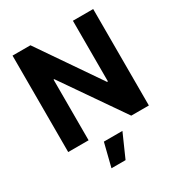

<svg xmlns="http://www.w3.org/2000/svg" viewBox="-218 -874 1171 1254"><g transform="rotate(-30 367.5 -247.0)"><path d="M671.5 -727.3H518.5V-269.9H512.1L198.2 -727.3H63.2V0H217V-457.7H222.3L538.7 0H671.5ZM255 233H361.2L438.9 57.5H299Z"/></g></svg>

Font: Karasuma Gothic
Style: Bold
Weight: 700
Designer: Rasmus Andersson / Ryoko Nishizuka
Foundry: Genbu
Version: Version 1.00